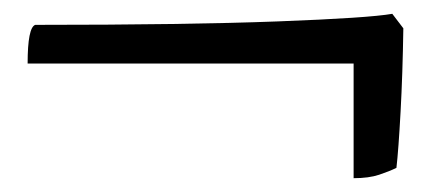

<svg xmlns="http://www.w3.org/2000/svg" viewBox="-20 -429 634 278"><path d="M492 -171V-337H20Q20 -389 31 -393Q250 -393 382 -398Q514 -403 548 -409L564 -388Q563 -322 560 -267Q557 -212 554 -186Q544 -181 529 -176Q514 -171 492 -171Z"/></svg>

Font: Texturina 72pt SemiBold
Style: Regular
Weight: 600
Designer: Guillermo Torres Carreño
Foundry: Omnibus-Type
Version: Version 1.002; ttfautohint (v1.8.3)